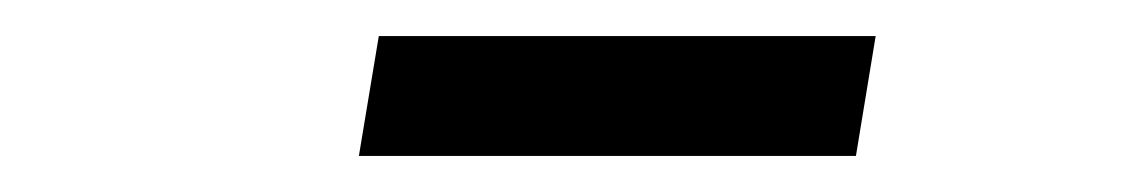

<svg xmlns="http://www.w3.org/2000/svg" viewBox="-20 -725 640 107"><path d="M180 -638.1H457L468 -704.9H191.1Z"/></svg>

Font: Margiela Mono Italic Italic
Style: Regular
Weight: 400
Designer: Mike Abbink, Paul van der Laan, Pieter van Rosmalen
Foundry: Bold Monday
Version: Version 2.003 2021